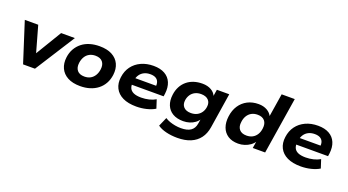

<svg xmlns="http://www.w3.org/2000/svg" viewBox="-60 -1379 4071 2245"><g transform="rotate(20 1976.0 -257.0)"><path d="M190 0 31 -496H198L297 -145H271L483 -496H654L338 0Z M902 11Q808 11 746 -22.5Q684 -56 656.5 -115.5Q629 -175 639 -252Q647 -313 674 -360Q701 -407 743 -440Q785 -473 840 -489.5Q895 -506 960 -506Q1054 -506 1116 -473Q1178 -440 1205.5 -381Q1233 -322 1223 -244Q1215 -184 1188.5 -136.5Q1162 -89 1119.5 -56Q1077 -23 1022 -6Q967 11 902 11ZM911 -111Q954 -111 985.5 -128.5Q1017 -146 1037 -178.5Q1057 -211 1063 -255Q1071 -315 1042 -350Q1013 -385 952 -385Q910 -385 877.5 -367.5Q845 -350 825.5 -317.5Q806 -285 800 -242Q792 -181 821 -146Q850 -111 911 -111Z M1601 11Q1499 11 1432 -21.5Q1365 -54 1335 -113.5Q1305 -173 1316 -251Q1326 -329 1368 -386Q1410 -443 1478 -474.5Q1546 -506 1633 -506Q1716 -506 1772 -474.5Q1828 -443 1852.5 -384.5Q1877 -326 1867 -245L1862 -211H1441L1454 -297H1756L1736 -280Q1742 -319 1731.5 -346Q1721 -373 1695.5 -387Q1670 -401 1629 -401Q1585 -401 1552 -384.5Q1519 -368 1499 -338.5Q1479 -309 1472 -269L1469 -251Q1461 -205 1474 -172.5Q1487 -140 1523 -123.5Q1559 -107 1619 -107Q1669 -107 1716 -118.5Q1763 -130 1798 -151L1832 -46Q1788 -19 1726.5 -4Q1665 11 1601 11Z M2176 191Q2101 191 2036 175Q1971 159 1930 129L1979 17Q2004 34 2036.5 45.5Q2069 57 2105.5 63.5Q2142 70 2178 70Q2256 70 2298.5 41Q2341 12 2351 -48L2362 -115H2368Q2350 -84 2320 -61.5Q2290 -39 2252.5 -27.5Q2215 -16 2174 -16Q2096 -16 2043.5 -47Q1991 -78 1968 -134.5Q1945 -191 1955 -265Q1962 -321 1985.5 -366Q2009 -411 2046.5 -442.5Q2084 -474 2133 -490Q2182 -506 2240 -506Q2305 -506 2351 -479Q2397 -452 2413 -405L2407 -406L2421 -496H2575L2507 -61Q2494 21 2452 77Q2410 133 2341 162Q2272 191 2176 191ZM2227 -136Q2270 -136 2302.5 -152.5Q2335 -169 2355.5 -199Q2376 -229 2381 -268Q2389 -322 2358 -354Q2327 -386 2266 -386Q2224 -386 2191.5 -369.5Q2159 -353 2139.5 -323.5Q2120 -294 2114 -256Q2106 -201 2136.5 -168.5Q2167 -136 2227 -136Z M2868 11Q2791 11 2740 -22.5Q2689 -56 2667.5 -115Q2646 -174 2656 -250Q2666 -329 2704 -386.5Q2742 -444 2802 -475Q2862 -506 2939 -506Q3000 -506 3045.5 -480Q3091 -454 3110 -409H3104L3151 -705H3314L3202 0H3048L3063 -93H3069Q3048 -59 3016 -36Q2984 -13 2946 -1Q2908 11 2868 11ZM2928 -111Q2971 -111 3003 -128.5Q3035 -146 3055 -178.5Q3075 -211 3080 -255Q3088 -315 3059 -350Q3030 -385 2970 -385Q2927 -385 2895 -367.5Q2863 -350 2843 -317.5Q2823 -285 2818 -241Q2809 -181 2838 -146Q2867 -111 2928 -111Z M3647 11Q3545 11 3478 -21.5Q3411 -54 3381 -113.5Q3351 -173 3362 -251Q3372 -329 3414 -386Q3456 -443 3524 -474.5Q3592 -506 3679 -506Q3762 -506 3818 -474.5Q3874 -443 3898.5 -384.5Q3923 -326 3913 -245L3908 -211H3487L3500 -297H3802L3782 -280Q3788 -319 3777.5 -346Q3767 -373 3741.5 -387Q3716 -401 3675 -401Q3631 -401 3598 -384.5Q3565 -368 3545 -338.5Q3525 -309 3518 -269L3515 -251Q3507 -205 3520 -172.5Q3533 -140 3569 -123.5Q3605 -107 3665 -107Q3715 -107 3762 -118.5Q3809 -130 3844 -151L3878 -46Q3834 -19 3772.5 -4Q3711 11 3647 11Z"/></g></svg>

Font: Nunito Sans 10pt SemiExpanded ExtraBold
Style: Italic
Weight: 800
Width: 6
Italic angle: -9°
Designer: Vernon Adams
Foundry: Vernon Adams
Version: Version 3.101;gftools[0.9.27]